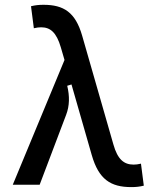

<svg xmlns="http://www.w3.org/2000/svg" viewBox="-20 -762 626 792"><path d="M521.5 9.8C541 9.8 554.7 8.3 573.2 3.9L561.5 -86.9C548.8 -84 540.5 -83 531.2 -83C491.7 -83 465.3 -104 447.8 -166L318.8 -615.2C291 -711.4 242.7 -742.2 159.7 -742.2C140.1 -742.2 126.5 -740.7 107.9 -736.3L119.6 -645.5C132.3 -648.4 140.6 -649.4 149.9 -649.4C187.5 -649.4 212.9 -628.4 231 -566.4L246.1 -514.6L32.7 0H143.6L252.9 -288.6C267.1 -325.7 267.6 -365.2 257.3 -408.2L274.9 -413.6L358.4 -122.6C387.2 -22 436.5 9.8 521.5 9.8Z"/></svg>

Font: Cascadia Mono NF
Style: Regular
Weight: 400
Monospace: yes
Designer: Aaron Bell
Foundry: Saja Typeworks
Version: Version 2404.023